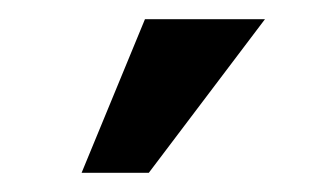

<svg xmlns="http://www.w3.org/2000/svg" viewBox="-20 -795 331 200"><path d="M135 -615H65L131 -775H256Z"/></svg>

Font: Faculty Glyphic
Style: Regular
Weight: 400
Designer: Koto Studio, Dylan Young
Foundry: Koto Studio
Version: Version 1.004; ttfautohint (v1.8.4.7-5d5b)